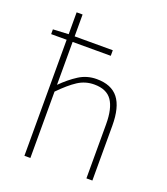

<svg xmlns="http://www.w3.org/2000/svg" viewBox="-133 -815 789 908"><g transform="rotate(20 261.0 -361.0)"><path d="M96 0V-584H18V-608L96 -612V-722H126V-612H318V-584H126V-368Q165 -407 205 -432.5Q245 -458 294 -458Q368 -458 403 -413.5Q438 -369 438 -276V0H408V-272Q408 -352 381 -391Q354 -430 292 -430Q247 -430 210 -406Q173 -382 126 -334V0Z"/></g></svg>

Font: Assistant ExtraLight
Style: Regular
Weight: 200
Designer: Hebrew By Ben Nathan, Latin by Paul Hunt
Version: Version 3.000